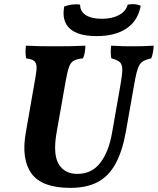

<svg xmlns="http://www.w3.org/2000/svg" viewBox="-20 -900 764 929"><path d="M319.8 9Q182.9 9 132.6 -60.2Q82.2 -129.4 104.7 -257.6L151.6 -526.3Q158.1 -561.5 156.6 -579.8Q155.1 -598.2 143.6 -606.2Q132 -614.2 106.4 -617.7Q103.9 -630.9 103.6 -646.9Q103.3 -662.8 105.4 -679Q141.4 -677 174.3 -676.5Q207.2 -676 246.2 -676Q281.8 -676 317.2 -676.5Q352.7 -677 393.3 -679Q392.8 -663.3 390.6 -648.4Q388.3 -633.4 381.7 -617.7Q352.8 -614.7 337.6 -606.7Q322.4 -598.7 314.4 -577Q306.4 -555.4 298.4 -511.1L254.6 -263.1Q235.1 -155.4 263.5 -107Q291.9 -58.6 354.4 -58.6Q423.7 -58.6 464.9 -111.9Q506.1 -165.2 522.1 -257L563.8 -494.7Q572.4 -542.9 571.7 -566.4Q571 -589.9 558.8 -600.1Q546.7 -610.3 518.7 -617.7Q516.2 -632.4 515.9 -647.3Q515.7 -662.3 517.7 -679Q549.7 -677 575.6 -676.5Q601.5 -676 621.4 -676Q649.6 -676 671.4 -676.5Q693.2 -677 723.5 -679Q723 -663.3 720.2 -647.6Q717.4 -631.9 711.9 -617.7Q690.9 -612.8 677.7 -606.6Q664.5 -600.5 656 -587.5Q647.5 -574.5 641.3 -549.9Q635 -525.4 628 -484.2L589.7 -266.5Q572.7 -169.7 539.7 -108.9Q506.7 -48 453.4 -19.5Q400.1 9 319.8 9ZM447.3 -725.3Q358.2 -725.3 318 -761.6Q277.7 -797.9 290.7 -868.6Q307.5 -875.2 328.2 -877.9Q348.8 -880.7 367.7 -877.6Q367.2 -844.8 395.1 -827Q423.1 -809.1 473 -809.1Q522.4 -809.1 555.5 -827Q588.6 -844.8 598.1 -877.6Q616.9 -881.2 633.2 -879.5Q649.5 -877.7 660.8 -872.1Q647.8 -800.4 593.1 -762.9Q538.3 -725.3 447.3 -725.3Z"/></svg>

Font: Vollkorn
Style: Italic
Weight: 400
Italic angle: -11°
Designer: Friedrich Althausen
Foundry: Friedrich Althausen
Version: Version 5.001